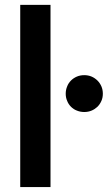

<svg xmlns="http://www.w3.org/2000/svg" viewBox="-20 -763 439 783"><path d="M62.5 -743.2H186V0H62.5ZM248 -380.9Q248 -396.5 253.9 -410.6Q258.8 -423.8 269.5 -434.6Q279.8 -444.8 293.5 -450.7Q307.1 -456.5 323.7 -456.5Q339.8 -456.5 353.5 -450.7Q366.2 -445.3 377.4 -434.6Q387.7 -424.3 393.6 -410.6Q399.4 -397 399.4 -380.9Q399.4 -364.7 393.6 -351.6Q387.7 -337.9 377.4 -327.6Q365.7 -316.9 353.5 -312Q339.8 -306.2 323.7 -306.2Q307.6 -306.2 293.5 -312Q280.3 -316.9 269.5 -327.6Q258.8 -338.4 253.9 -351.6Q248 -364.7 248 -380.9Z"/></svg>

Font: Lato-SemiBold
Style: Bold
Weight: 500
Designer: Lukasz Dziedzic with Adam Twardoch and Botio Nikoltchev
Foundry: tyPoland Lukasz Dziedzic
Version: ""